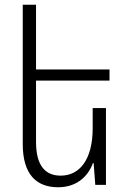

<svg xmlns="http://www.w3.org/2000/svg" viewBox="-20 -780 548 810"><path d="M427 -324H371V-239C371 -107 316 -39 236 -39C172 -39 132 -80 132 -181V-440H442V-487H132V-760H76V-172C76 -45 133 10 225 10C302 10 351 -34 372 -92H375L382 0H427Z"/></svg>

Font: Noto Sans Armenian SemiCondensed Light
Style: Regular
Weight: 300
Width: 4
Designer: Monotype Design Team
Foundry: Monotype Imaging Inc.
Version: Version 2.008